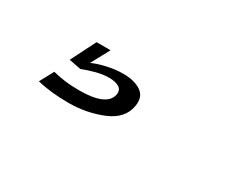

<svg xmlns="http://www.w3.org/2000/svg" viewBox="-32 -128 503 392"><g transform="rotate(30 219.5 68.0)"><path d="M129 136Q108.5 136 90 134Q71.5 132 55.5 128L73 95.5Q84.5 98.5 100.5 100.8Q116.5 103 135.5 103Q200.5 103 206.5 72Q208.5 60.5 199.8 55.2Q191 50 176 50Q162.5 50 146.2 54.2Q130 58.5 116 64L88 58.5L117.5 0H150.5L127 43.5Q139.5 37.5 159.2 33Q179 28.5 197.5 28.5Q223.5 28.5 239.2 39Q255 49.5 251.5 72Q246.5 105 209.5 120.5Q172.5 136 129 136Z"/></g></svg>

Font: Anybody ExtraExpanded Light
Style: Italic
Weight: 300
Width: 8
Italic angle: -10°
Designer: Tyler Finck
Foundry: Etcetera Type Company
Version: Version 1.010; ttfautohint (v1.8.3) -l 8 -r 50 -G 200 -x 14 